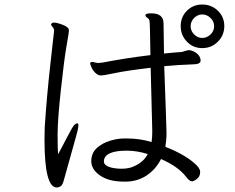

<svg xmlns="http://www.w3.org/2000/svg" viewBox="-20 -811 1040 850"><path d="M973 -695.5Q973 -736 944.5 -763.5Q916 -791 875.5 -791Q835 -791 807.5 -763.5Q780 -736 780 -695.5Q780 -655 807.5 -626.5Q835 -598 875.5 -598Q916 -598 944.5 -626.5Q973 -655 973 -695.5ZM707 -518Q770 -524 832 -526Q868 -526 868 -542V-546Q866 -563 851.5 -574.5Q837 -586 819 -589Q810 -589 802 -586Q794 -583 785 -581Q766 -580 746.5 -578Q727 -576 706 -574Q704 -680 704 -707Q704 -752 650 -752Q625 -752 624 -745V-744Q624 -737 632 -732.5Q640 -728 642 -718Q644 -708 646 -567Q537 -554 434 -534L413 -532L389 -537Q379 -537 379 -529Q379 -528 384 -515Q389 -502 401 -489.5Q413 -477 426.5 -477Q440 -477 489 -487.5Q538 -498 647 -511L654 -236V-223Q654 -203 651 -182Q601 -198 541 -198H529Q501 -198 467.5 -188Q434 -178 409.5 -156.5Q385 -135 384 -99V-98Q384 -61 423 -34Q462 -7 528 -7H543Q592 -9 631 -35.5Q670 -62 693 -107Q770 -73 804 -28Q819 -8 831 -8Q833 -8 841.5 -12Q850 -16 858 -25Q866 -34 866 -50.5Q866 -67 840 -89Q794 -129 712 -161Q717 -196 717 -209V-228Q717 -248 707 -518ZM912 -731.5Q928 -716 928 -695Q928 -674 912 -658.5Q896 -643 875.5 -643Q855 -643 839.5 -658.5Q824 -674 824 -695Q824 -716 839.5 -731.5Q855 -747 875.5 -747Q896 -747 912 -731.5ZM206 -703Q206 -699 210 -695Q214 -691 217 -685.5Q220 -680 219.5 -674.5Q219 -669 203 -527Q187 -385 178 -248L177 -193Q177 19 231 19Q240 19 248.5 13.5Q257 8 262.5 -13Q268 -34 294.5 -127.5Q321 -221 324 -235Q327 -249 327 -257Q327 -265 322 -265Q317 -265 309.5 -258.5Q302 -252 276 -201.5Q250 -151 237 -128Q235 -152 235 -215.5Q235 -279 249.5 -413.5Q264 -548 274.5 -607.5Q285 -667 285 -673.5Q285 -680 284 -682Q280 -695 244 -706Q230 -711 219.5 -711Q209 -711 206 -703ZM634 -129Q617 -95 576 -76Q552 -64 519 -64Q486 -64 463 -72Q440 -80 440 -97V-99Q444 -144 541 -144Q587 -144 634 -129Z"/></svg>

Font: LXGW WenKai TC
Style: Regular
Weight: 400
Designer: LXGW / Fontworks Inc.
Foundry: LXGW / Fontworks Inc.
Version: Version 1.330